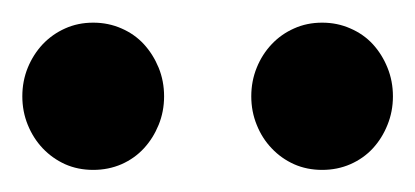

<svg xmlns="http://www.w3.org/2000/svg" viewBox="-20 -743 372 172"><path d="M0 -656.7Q0 -670.4 4.9 -682.4Q9.8 -694.3 18.3 -703.4Q26.9 -712.4 38.3 -717.5Q49.8 -722.7 63.5 -722.7Q77.1 -722.7 88.9 -717.5Q100.6 -712.4 108.9 -703.4Q117.2 -694.3 122.1 -682.4Q127 -670.4 127 -656.7Q127 -643.1 122.1 -631.1Q117.2 -619.1 108.9 -610.1Q100.6 -601.1 88.9 -595.9Q77.1 -590.8 63.5 -590.8Q49.8 -590.8 38.3 -595.9Q26.9 -601.1 18.3 -610.1Q9.8 -619.1 4.9 -631.1Q0 -643.1 0 -656.7ZM205.1 -656.7Q205.1 -670.4 210 -682.4Q214.8 -694.3 223.4 -703.4Q231.9 -712.4 243.4 -717.5Q254.9 -722.7 268.6 -722.7Q282.2 -722.7 293.9 -717.5Q305.7 -712.4 314 -703.4Q322.3 -694.3 327.1 -682.4Q332 -670.4 332 -656.7Q332 -643.1 327.1 -631.1Q322.3 -619.1 314 -610.1Q305.7 -601.1 293.9 -595.9Q282.2 -590.8 268.6 -590.8Q254.9 -590.8 243.4 -595.9Q231.9 -601.1 223.4 -610.1Q214.8 -619.1 210 -631.1Q205.1 -643.1 205.1 -656.7Z"/></svg>

Font: Andika CyrE
Style: Regular
Weight: 400
Designer: Victor Gaultney, Annie Olsen, Julie Remington, Don Collingsworth, Eric Hays, Becca Hirsbrunner
Foundry: SIL International
Version: Version 5.000